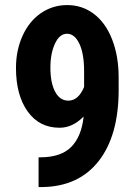

<svg xmlns="http://www.w3.org/2000/svg" viewBox="-20 -741 546 768"><path d="M314.5 -274.9Q270.5 -230 218.3 -230Q137.2 -230 90.6 -295.2Q43.9 -360.4 43.9 -469.2Q43.9 -539.6 70.3 -597.9Q96.7 -656.2 143.8 -688.5Q190.9 -720.7 249 -720.7Q309.1 -720.7 356 -685.1Q402.8 -649.4 428.7 -582.8Q454.6 -516.1 454.6 -431.2V-380.9Q454.6 -199.2 374.8 -96.9Q294.9 5.4 148.4 7.3H134.3V-111.8H143.6Q224.6 -112.3 265.4 -153.8Q306.2 -195.3 314.5 -274.9ZM253.4 -338.4Q293.5 -338.4 316.4 -393.1V-456.5Q316.4 -526.4 297.4 -566.2Q278.3 -606 248 -606Q218.3 -606 200 -566.7Q181.6 -527.3 181.6 -470.7Q181.6 -409.2 200.7 -373.8Q219.7 -338.4 253.4 -338.4Z"/></svg>

Font: TypoPRO Roboto
Style: Bold
Weight: 700
Designer: Google
Version: Version 2.136; 2016